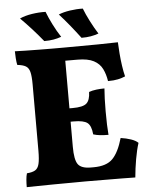

<svg xmlns="http://www.w3.org/2000/svg" viewBox="-58 -910 751 960"><g transform="rotate(-5 317.5 -429.5)"><path d="M526 -201Q554 -197 577.5 -189Q601 -181 613 -169Q602 -135 594 -89Q586 -43 582 2Q555 1 513 1Q471 1 423.5 0.5Q376 0 333 0Q306 0 263.5 0.5Q221 1 175.5 1Q130 1 92 2Q54 3 37 3Q37 -17 38.5 -35Q40 -53 44 -66Q71 -68 85.5 -76.5Q100 -85 105.5 -107.5Q111 -130 111 -174V-506Q111 -548 105.5 -569Q100 -590 85.5 -598.5Q71 -607 43 -610Q40 -623 38.5 -643.5Q37 -664 37 -679Q58 -678 90 -677.5Q122 -677 157 -676.5Q192 -676 225 -676Q258 -676 281 -676Q393 -676 454.5 -677Q516 -678 554 -679Q555 -654 557.5 -622.5Q560 -591 564.5 -560Q569 -529 575 -506Q559 -499 538.5 -494.5Q518 -490 488 -490Q483 -524 469.5 -551.5Q456 -579 426.5 -594.5Q397 -610 344 -610H284V-371H300Q352 -371 370 -387Q388 -403 389 -444Q405 -450 426 -452.5Q447 -455 467 -455Q465 -431 464 -403Q463 -375 463 -340Q463 -302 464 -273.5Q465 -245 467 -222Q443 -222 425 -224Q407 -226 391 -231Q387 -275 368 -289.5Q349 -304 300 -304H284V-178Q284 -113 300.5 -90Q317 -67 365 -67H379Q444 -67 475 -99Q506 -131 526 -201ZM375 -717Q351 -749 325.5 -780.5Q300 -812 272 -843Q296 -853 329.5 -858Q363 -863 394 -862Q405 -833 423.5 -797Q442 -761 461 -731Q442 -724 421.5 -720.5Q401 -717 375 -717ZM188 -717Q162 -749 135 -779Q108 -809 77 -840Q103 -852 138.5 -857.5Q174 -863 207 -862Q218 -833 236 -797Q254 -761 274 -731Q255 -724 234.5 -720.5Q214 -717 188 -717Z"/></g></svg>

Font: Vollkorn ExtraBold
Style: Regular
Weight: 800
Designer: Friedrich Althausen
Foundry: Friedrich Althausen
Version: Version 5.000; ttfautohint (v1.8.3)